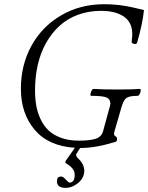

<svg xmlns="http://www.w3.org/2000/svg" viewBox="-20 -696 710 920"><path d="M293.9 204.1Q252.9 204.1 252.9 172.9Q252.9 160.2 257.8 155Q262.7 149.9 273.9 149.9Q282.2 149.9 294.9 164.1Q310.1 179.2 312 179.2Q337.9 179.2 337.9 141.1Q337.9 111.3 299.8 88.9Q288.6 83.5 295.9 73.2L338.9 12.2Q211.9 3.9 146 -74.2Q80.1 -152.3 80.1 -271Q80.1 -384.3 130.6 -476.6Q181.2 -568.8 272.7 -622.3Q364.3 -675.8 479 -675.8Q551.3 -675.8 617.2 -660.2Q629.4 -657.2 642.3 -654.3Q655.3 -651.4 661.6 -649.9Q668 -648.4 669.9 -647.9Q663.6 -584 637.2 -492.2Q635.7 -486.3 628.9 -485.4Q622.1 -484.4 616 -488Q609.9 -491.7 610.8 -497.1Q613.8 -520.5 613.8 -532.2Q613.8 -588.4 574 -616.2Q534.2 -644 463.9 -644Q404.3 -644 353.5 -625.2Q302.7 -606.4 265.1 -572Q227.5 -537.6 200.9 -490.5Q174.3 -443.4 161.1 -385.7Q147.9 -328.1 147.9 -263.2Q147.9 -224.1 153.6 -190.9Q159.2 -157.7 174.1 -125.7Q189 -93.8 212.2 -71.5Q235.4 -49.3 272.5 -35.6Q309.6 -22 357.9 -22Q409.2 -22 437.7 -30.8Q466.3 -39.6 474.1 -67.9L502.9 -173.8Q508.8 -191.9 508.8 -199.2Q508.8 -221.2 490.2 -229Q471.7 -236.8 417 -236.8Q410.2 -236.8 415.5 -253.4Q420.9 -270 428.2 -270Q468.3 -267.1 543 -267.1Q618.2 -267.1 650.9 -270Q654.8 -268.6 654.3 -261.2Q653.8 -253.9 649.2 -245.4Q644.5 -236.8 640.1 -236.8Q598.6 -236.8 584.7 -225.8Q570.8 -214.8 560.1 -175.8L527.8 -64Q525.4 -55.2 527.1 -50.3Q528.8 -45.4 532 -43.9Q535.2 -42.5 538.1 -39.1Q541 -35.6 541 -29.8Q541 -22.9 538.6 -19.8Q536.1 -16.6 529.8 -15.1Q436.5 13.2 365.2 13.2H363.8L348.1 38.1Q339.4 46.9 352.1 61Q383.8 89.8 383.8 122.1Q383.8 156.2 355 180.2Q326.2 204.1 293.9 204.1Z"/></svg>

Font: Junicode SmCond Light
Style: Italic
Weight: 300
Width: 4
Italic angle: -11°
Designer: Peter S. Baker
Version: Version 2.206